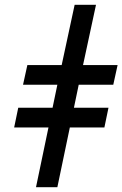

<svg xmlns="http://www.w3.org/2000/svg" viewBox="-20 -780 510 800"><path d="M130 0H219L271 -249H415L432 -331H288L308 -427H452L470 -509H326L380 -760H291L237 -509H94L76 -427H219L199 -331H56L39 -249H182Z"/></svg>

Font: Noto Serif ExtraCondensed Black
Style: Italic
Weight: 900
Width: 2
Italic angle: -12°
Designer: Monotype Design Team
Foundry: Monotype Imaging Inc.
Version: Version 2.014